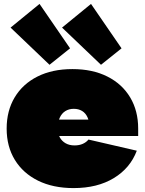

<svg xmlns="http://www.w3.org/2000/svg" viewBox="-20 -947 740 981"><path d="M445 -927 601 -700 496 -616 297 -806ZM182 -927 338 -700 233 -616 34 -806ZM356 14Q251 14 174.2 -24Q97.5 -62 55.8 -130.2Q14 -198.5 14 -290Q14 -381 55 -449.5Q96 -518 171.5 -556Q247 -594 350 -594Q453 -594 528.5 -556Q604 -518 645 -449.5Q686 -381 686 -290Q686 -280.5 686 -271.2Q686 -262 686 -252H436Q437 -262.5 437 -273.5Q437 -284.5 437 -295Q437 -326 427.2 -347.5Q417.5 -369 399.5 -380Q381.5 -391 357 -391Q332 -391 313.5 -379.2Q295 -367.5 285 -345Q275 -322.5 275 -290Q275 -264.5 285.5 -245.2Q296 -226 315.2 -215Q334.5 -204 361 -204Q385 -204 403.2 -212.2Q421.5 -220.5 432 -234L679 -177Q645.5 -88 561.5 -37Q477.5 14 356 14ZM176 -252V-336H482L476 -252Z"/></svg>

Font: Hepta Slab Black
Style: Regular
Weight: 900
Designer: Michael LaGattuta
Foundry: Michael LaGattuta
Version: Version 1.102